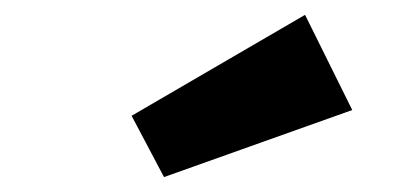

<svg xmlns="http://www.w3.org/2000/svg" viewBox="-20 -796 568 260"><path d="M457 -647 202.1 -556.2 158.2 -639.2 393.1 -775.9Z"/></svg>

Font: Syncopate
Style: Bold
Weight: 700
Designer: Astigmatic (AOETI)
Foundry: Astigmatic (AOETI)
Version: Version 1.001 2011